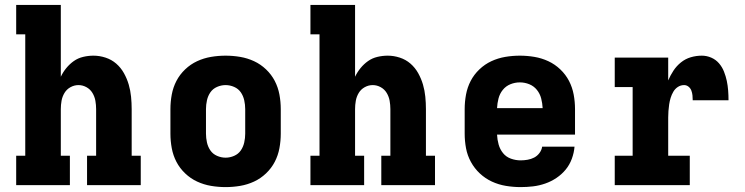

<svg xmlns="http://www.w3.org/2000/svg" viewBox="-20 -755 3040 783"><path d="M46 0V-120H83V-615H46V-735H228V-442Q237 -461 250.5 -477.5Q264 -494 281 -506Q298 -518 319 -523Q340 -528 361 -528Q386 -528 410.5 -520Q435 -512 454 -495.5Q473 -479 485.5 -456.5Q498 -434 505 -410Q512 -386 514.5 -360.5Q517 -335 517 -310V-120H554V0H335V-120H372V-310Q372 -327 369 -344Q366 -361 357 -376Q348 -391 332.5 -399.5Q317 -408 300 -408Q283 -408 267.5 -399.5Q252 -391 243 -376Q234 -361 231 -344Q228 -327 228 -310V-120H265V0Z M900 8Q870 8 840.5 3Q811 -2 784 -14.5Q757 -27 735 -48Q713 -69 699.5 -95Q686 -121 680.5 -150.5Q675 -180 675 -210V-310Q675 -340 680.5 -369.5Q686 -399 699.5 -425Q713 -451 735 -472Q757 -493 784 -505.5Q811 -518 840.5 -523Q870 -528 900 -528Q930 -528 959.5 -523Q989 -518 1016 -505.5Q1043 -493 1065 -472Q1087 -451 1100.5 -425Q1114 -399 1119.5 -369.5Q1125 -340 1125 -310V-210Q1125 -180 1119.5 -150.5Q1114 -121 1100.5 -95Q1087 -69 1065 -48Q1043 -27 1016 -14.5Q989 -2 959.5 3Q930 8 900 8ZM900 -112Q918 -112 935 -119.5Q952 -127 962 -141.5Q972 -156 976 -174Q980 -192 980 -210V-310Q980 -328 976 -346Q972 -364 962 -378.5Q952 -393 935 -400.5Q918 -408 900 -408Q882 -408 865 -400.5Q848 -393 838 -378.5Q828 -364 824 -346Q820 -328 820 -310V-210Q820 -192 824 -174Q828 -156 838 -141.5Q848 -127 865 -119.5Q882 -112 900 -112Z M1246 0V-120H1283V-615H1246V-735H1428V-442Q1437 -461 1450.5 -477.5Q1464 -494 1481 -506Q1498 -518 1519 -523Q1540 -528 1561 -528Q1586 -528 1610.5 -520Q1635 -512 1654 -495.5Q1673 -479 1685.5 -456.5Q1698 -434 1705 -410Q1712 -386 1714.5 -360.5Q1717 -335 1717 -310V-120H1754V0H1535V-120H1572V-310Q1572 -327 1569 -344Q1566 -361 1557 -376Q1548 -391 1532.5 -399.5Q1517 -408 1500 -408Q1483 -408 1467.5 -399.5Q1452 -391 1443 -376Q1434 -361 1431 -344Q1428 -327 1428 -310V-120H1465V0Z M2103 8Q2073 8 2043 3Q2013 -2 1986 -14.5Q1959 -27 1937 -47.5Q1915 -68 1900.5 -94.5Q1886 -121 1880.5 -150.5Q1875 -180 1875 -210V-310Q1875 -340 1880.5 -369.5Q1886 -399 1899.5 -425Q1913 -451 1935 -472Q1957 -493 1984 -505.5Q2011 -518 2040.5 -523Q2070 -528 2100 -528Q2130 -528 2159.5 -523Q2189 -518 2216 -505.5Q2243 -493 2265 -472Q2287 -451 2300.5 -425Q2314 -399 2319.5 -369.5Q2325 -340 2325 -310V-206H2007Q2008 -185 2013.5 -165.5Q2019 -146 2031.5 -130.5Q2044 -115 2063.5 -108Q2083 -101 2103 -101Q2117 -101 2131.5 -103.5Q2146 -106 2158.5 -112.5Q2171 -119 2180 -131Q2189 -143 2191 -157H2323Q2321 -132 2312 -107.5Q2303 -83 2287 -63.5Q2271 -44 2249.5 -29.5Q2228 -15 2203.5 -6.5Q2179 2 2154 5Q2129 8 2103 8ZM2007 -314H2193Q2192 -334 2187 -353.5Q2182 -373 2169.5 -388.5Q2157 -404 2138.5 -411.5Q2120 -419 2100 -419Q2080 -419 2061.5 -411.5Q2043 -404 2030.5 -388.5Q2018 -373 2013 -353.5Q2008 -334 2007 -314Z M2487 0V-120H2560V-400H2487V-520H2705V-427Q2714 -448 2726.5 -467Q2739 -486 2757 -500.5Q2775 -515 2797 -521.5Q2819 -528 2842 -528Q2862 -528 2880.5 -520Q2899 -512 2912 -497Q2925 -482 2932.5 -463Q2940 -444 2944 -425Q2948 -406 2949.5 -386Q2951 -366 2951 -346H2805Q2805 -356 2804 -366Q2803 -376 2799.5 -385.5Q2796 -395 2788 -401.5Q2780 -408 2770 -408Q2756 -408 2744.5 -400.5Q2733 -393 2726 -381Q2719 -369 2715 -356Q2711 -343 2709 -329.5Q2707 -316 2706 -302.5Q2705 -289 2705 -276V-120H2793V0Z"/></svg>

Font: Iosevka Etoile Heavy
Style: Regular
Weight: 900
Designer: Belleve Invis
Foundry: Belleve Invis
Version: Version 22.1.2; ttfautohint (v1.8.4)